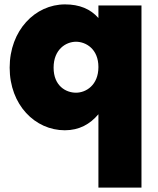

<svg xmlns="http://www.w3.org/2000/svg" viewBox="-20 -586 720 874"><path d="M276 -566C140 -566 24 -448 24 -278C24 -108 140 7 275 7C341 7 390 -21 428 -66V268H624V-561H428V-504C392 -545 342 -566 276 -566ZM326 -396C371 -396 428 -363 428 -281C428 -198 371 -164 326 -164C280 -164 224 -195 224 -278C224 -361 280 -396 326 -396Z"/></svg>

Font: Poppins STUK1
Style: Regular
Weight: 400
Designer: Jonny Pinhorn (original), Sammy Jo Hughes (modified version)
Foundry: Type Mafia
Version: Version 1.002;hotconv 1.0.109;makeotfexe 2.5.65596